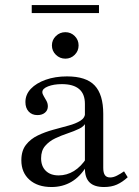

<svg xmlns="http://www.w3.org/2000/svg" viewBox="-20 -729 550 760"><path d="M238.7 -496.8Q216.9 -496.8 201.2 -512.1Q185.5 -527.4 185.5 -549.2Q185.5 -571 201.2 -586.3Q216.9 -601.6 238.7 -601.6Q260.5 -601.6 275.8 -586.3Q291.1 -571 291.1 -549.2Q291.1 -527.4 275.8 -512.1Q260.5 -496.8 238.7 -496.8ZM316.1 -206.5V-317.7Q316.1 -357.3 293.1 -376.6Q270.2 -396 225 -396Q192.7 -396 170.2 -387.1Q147.6 -378.2 147.6 -364.5Q147.6 -357.3 153.2 -348.4Q158.9 -339.5 164.1 -329.4Q169.4 -319.4 169.4 -308.1Q169.4 -292.7 158.1 -283.1Q146.8 -273.4 128.2 -273.4Q106.5 -273.4 93.5 -287.5Q80.6 -301.6 80.6 -325Q80.6 -354.8 102 -377.4Q123.4 -400 160.9 -413.3Q198.4 -426.6 245.2 -426.6Q321 -426.6 354.8 -390.7Q388.7 -354.8 388.7 -278.2V-206.5ZM183.9 11.3Q129 11.3 96.8 -17.3Q64.5 -46 64.5 -94.4Q64.5 -132.3 82.7 -155.6Q100.8 -179 129.4 -192.7Q158.1 -206.5 190.3 -215.3Q222.6 -224.2 251.2 -231.9Q279.8 -239.5 298.4 -251.2Q316.9 -262.9 316.9 -282.3L320.2 -245.2Q313.7 -229 293.5 -219.4Q273.4 -209.7 248 -201.2Q222.6 -192.7 198.8 -181.5Q175 -170.2 158.9 -151.6Q142.7 -133.1 142.7 -102.4Q142.7 -71 161.3 -52.8Q179.8 -34.7 212.1 -34.7Q244.4 -34.7 272.6 -52Q300.8 -69.4 322.6 -103.2V-71Q296.8 -29 262.1 -8.9Q227.4 11.3 183.9 11.3ZM388.7 -64.5Q388.7 -45.2 395.2 -35.9Q401.6 -26.6 416.1 -26.6Q429 -26.6 443.1 -33.9Q457.3 -41.1 471 -50.8L485.5 -27.4Q464.5 -8.1 442.7 1.6Q421 11.3 391.9 11.3Q353.2 11.3 334.7 -6.9Q316.1 -25 316.1 -62.1V-206.5H388.7ZM105.6 -677.4V-708.9H371.8V-677.4Z"/></svg>

Font: Playfair 5pt SemiExpanded Light Light
Style: Regular
Weight: 300
Version: Version 2.203